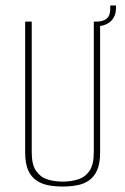

<svg xmlns="http://www.w3.org/2000/svg" viewBox="-20 -670 458 702"><path d="M209 12Q182 12 157.5 7.5Q133 3 113.5 -10Q94 -23 83 -47.5Q72 -72 72 -112V-591H96V-113Q96 -68 112 -45Q128 -22 153.5 -14Q179 -6 209 -6Q239 -6 265 -14Q291 -22 307 -45Q323 -68 323 -113V-591H346V-112Q346 -72 335 -47.5Q324 -23 305 -10Q286 3 261 7.5Q236 12 209 12ZM327 -574 323 -591H332Q383 -591 383 -635V-650H404V-640Q404 -609 383.5 -591Q363 -573 327 -574Z"/></svg>

Font: Alumni Sans SC Thin
Style: Regular
Weight: 100
Designer: Robert E. Leuschke
Foundry: Robert E. Leuschke
Version: Version 1.018